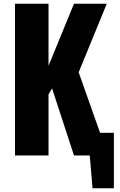

<svg xmlns="http://www.w3.org/2000/svg" viewBox="-20 -830 640 1025"><path d="M60 0V-810H239V-479L375 -810H550L400 -444L557 0H375L258 -358L239 -326V0ZM474 175 449 -121H588V175ZM402 -121H550V0H402Z"/></svg>

Font: Oswald
Style: Bold
Weight: 700
Designer: Vernon Adams
Foundry: Vernon Adams
Version: Version 4.103;gftools[0.9.33.dev8+g029e19f]